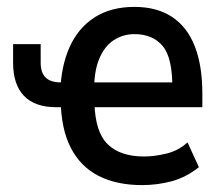

<svg xmlns="http://www.w3.org/2000/svg" viewBox="-20 -528 645 557"><path d="M392 9Q319 9 266.5 -17.5Q214 -44 185.5 -99Q157 -154 156 -239L177 -217H143Q81 -217 49.5 -250Q18 -283 18 -346V-400H98V-346Q98 -317 112.5 -303Q127 -289 156 -289H179L155 -262Q157 -335 181.5 -390.5Q206 -446 253.5 -477Q301 -508 370 -508Q435 -508 479 -479Q523 -450 545 -394Q567 -338 567 -257V-217H236L254 -230Q256 -145 292.5 -109.5Q329 -74 398 -74Q428 -74 463 -82.5Q498 -91 524 -115L557 -43Q519 -13 477.5 -2Q436 9 392 9ZM370 -429Q337 -429 310 -411.5Q283 -394 267.5 -356.5Q252 -319 253 -258L236 -289H494L480 -269Q481 -360 452 -394.5Q423 -429 370 -429Z"/></svg>

Font: Nunito Sans 7pt Condensed SemiBold
Style: Regular
Weight: 600
Width: 3
Designer: Vernon Adams
Foundry: Vernon Adams
Version: Version 3.101;gftools[0.9.27]